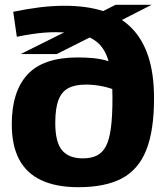

<svg xmlns="http://www.w3.org/2000/svg" viewBox="-20 -769 689 799"><path d="M474 -387Q444 -402 408.5 -409.5Q373 -417 337 -417Q292 -417 264 -402Q236 -387 223 -352Q210 -317 210 -257Q210 -178 238 -144Q266 -110 325 -110Q359 -110 382.5 -121.5Q406 -133 420.5 -160Q435 -187 441.5 -236Q448 -285 448 -361Q448 -443 436.5 -496Q425 -549 398.5 -579.5Q372 -610 326 -622.5Q280 -635 211 -635Q186 -635 162.5 -633Q139 -631 112 -627Q85 -623 50 -616L35 -720Q93 -732 145.5 -738.5Q198 -745 249 -745Q339 -745 408 -723.5Q477 -702 524.5 -655.5Q572 -609 596.5 -536Q621 -463 621 -360Q621 -225 588.5 -144Q556 -63 487 -26.5Q418 10 306 10Q214 10 152 -19Q90 -48 59.5 -106Q29 -164 29 -252Q29 -388 94.5 -459Q160 -530 304 -530Q339 -530 368.5 -527Q398 -524 424.5 -516.5Q451 -509 478 -496ZM216 -544H66L341 -681L338 -687L461 -749H611L413 -648L409 -641Z"/></svg>

Font: Georama SemiExpanded
Style: Bold
Weight: 700
Width: 6
Designer: Jean-Baptiste Levee
Foundry: Production Type
Version: Version 1.001